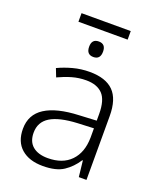

<svg xmlns="http://www.w3.org/2000/svg" viewBox="-151 -909 838 1012"><g transform="rotate(20 268.0 -403.5)"><path d="M405 -817V-769H129V-817ZM266 -708Q305 -708 305 -665Q305 -621 266 -621Q227 -621 227 -665Q227 -708 266 -708ZM276 -541Q366 -541 410 -497Q454 -453 454 -358V0H411L401 -90H398Q369 -45 327.5 -17.5Q286 10 212 10Q135 10 91 -28.5Q47 -67 47 -139Q47 -219 112 -260.5Q177 -302 301 -307L398 -312V-349Q398 -427 366.5 -460Q335 -493 274 -493Q233 -493 195 -482Q157 -471 119 -453L101 -499Q139 -517 183.5 -529Q228 -541 276 -541ZM308 -265Q206 -260 156.5 -229.5Q107 -199 107 -139Q107 -89 137.5 -63.5Q168 -38 222 -38Q305 -38 351 -85.5Q397 -133 398 -217V-269Z"/></g></svg>

Font: Noto Sans Light
Style: Regular
Weight: 300
Designer: Monotype Design Team
Foundry: Monotype Imaging Inc.
Version: Version 2.007